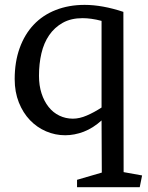

<svg xmlns="http://www.w3.org/2000/svg" viewBox="-20 -546 608 791"><path d="M398.4 -460Q376.5 -465.8 356.9 -468.5Q337.4 -471.2 320.3 -471.2Q272.5 -471.2 238.5 -452.1Q204.6 -433.1 182.6 -401.1Q160.6 -369.1 150.6 -326.2Q140.6 -283.2 140.6 -233.9Q140.6 -193.8 151.1 -161.4Q161.6 -128.9 180.2 -105.5Q198.7 -82 224.6 -69.6Q250.5 -57.1 280.3 -57.1Q307.6 -57.1 337.6 -70.1Q367.7 -83 398.4 -103ZM398.4 -49.8Q363.3 -18.1 325 -3.4Q286.6 11.2 248.5 11.2Q207.5 11.2 169.9 -4.9Q132.3 -21 103.5 -51Q74.7 -81.1 57.6 -124Q40.5 -167 40.5 -220.2Q40.5 -291 61 -347.9Q81.5 -404.8 118.9 -444.3Q156.2 -483.9 210 -504.9Q263.7 -525.9 328.6 -525.9Q401.4 -525.9 488.3 -497.1L489.3 163.1L565.4 176.8L555.7 225.1H297.4V194.8L399.4 165Z"/></svg>

Font: Brawler
Style: Regular
Weight: 400
Version: Version 1.000